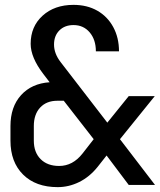

<svg xmlns="http://www.w3.org/2000/svg" viewBox="-20 -760 657 789"><path d="M217 9Q127 9 75 -42.5Q23 -94 23 -182V-242Q23 -321 66.5 -369Q110 -417 184 -422L158 -456Q106 -524 106 -580Q106 -651 155 -695.5Q204 -740 282 -740Q338 -740 380 -716Q422 -692 445.5 -648.5Q469 -605 469 -549H374Q374 -597 348.5 -627Q323 -657 282 -657Q246 -657 224 -635Q202 -613 202 -577Q202 -540 229 -505L421 -256L509 -365H616L473 -188L617 0H509L418 -121L381 -74Q348 -33 305.5 -12Q263 9 217 9ZM223 -78Q279 -78 319 -129L365 -188L242 -346H216Q171 -346 145 -318Q119 -290 119 -242V-182Q119 -134 147 -106Q175 -78 223 -78Z"/></svg>

Font: Pitagon Sans Mono Medium
Style: Regular
Weight: 500
Monospace: yes
Designer: Travis Tran
Foundry: Pitagon
Version: Version 1.001; ttfautohint (v1.8.4.7-5d5b);gftools[0.9.26]